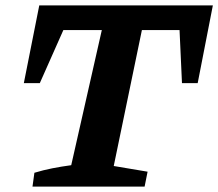

<svg xmlns="http://www.w3.org/2000/svg" viewBox="-20 -689 806 709"><path d="M766 -669 710 -382H652L643 -578H504L400 -76L525 -55L514 0H100L107 -51Q140 -61 173 -67.5Q206 -74 243 -79L356 -578H214L127 -382H68L125 -669Z"/></svg>

Font: Piazzolla Thin ExtraBold
Style: Italic
Weight: 800
Italic angle: -11.3°
Version: Version 2.005